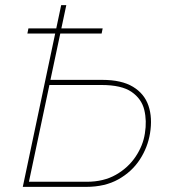

<svg xmlns="http://www.w3.org/2000/svg" viewBox="-20 -730 687 750"><path d="M87 -599 91 -619H381L377 -599ZM69 0 219 -710H239L177 -418H379Q455 -418 499.5 -391Q544 -364 560 -317Q576 -270 566 -209Q557 -154 526 -106.5Q495 -59 442.5 -29.5Q390 0 316 0ZM93 -20H319Q385 -20 433 -47.5Q481 -75 510 -118.5Q539 -162 546 -209Q554 -258 543.5 -301Q533 -344 494 -371Q455 -398 376 -398H173Z"/></svg>

Font: Raleway Thin
Style: Italic
Weight: 100
Italic angle: -12°
Designer: Matt McInerney, Pablo Impallari, Rodrigo Fuenzalida
Foundry: Matt McInerney, Pablo Impallari, Rodrigo Fuenzalida
Version: Version 4.026